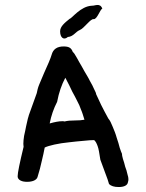

<svg xmlns="http://www.w3.org/2000/svg" viewBox="-20 -725 587 773"><path d="M495 9C493 21 480 28 458 28C440 28 427 24 419 16C416 4 411 -9 405 -25C399 -42 392 -61 384 -82C380 -108 377 -127 373 -137C369 -148 365 -156 359 -161C349 -161 335 -160 316 -158C298 -156 278 -155 257 -152C237 -150 217 -147 199 -143C181 -139 168 -135 160 -131C157 -115 153 -96 148 -76C144 -56 138 -35 131 -12C129 -6 125 -2 117 2C110 5 101 7 90 7C80 7 71 6 63 2C55 -2 51 -8 51 -15C51 -29 59 -68 75 -134C75 -137 74 -141 74 -146C74 -155 75 -165 77 -178C80 -192 83 -204 85 -216C88 -228 90 -239 92 -247C95 -256 96 -261 96 -261L128 -350C130 -359 132 -371 138 -385C144 -400 151 -415 157 -430C164 -446 170 -459 176 -473C182 -487 186 -498 188 -505C194 -527 210 -538 236 -538C258 -538 267 -532 273 -516C273 -516 279 -511 283 -503C287 -496 293 -487 299 -475C306 -464 312 -452 320 -438C328 -424 336 -412 342 -399C349 -387 355 -376 359 -366C364 -356 367 -350 367 -346C373 -334 379 -320 387 -303C395 -287 405 -268 416 -248C423 -240 428 -229 434 -214C440 -200 446 -185 450 -170C455 -156 459 -142 462 -130C466 -118 469 -110 471 -106C471 -102 472 -95 475 -85C479 -75 481 -65 484 -54C488 -44 491 -34 493 -24C496 -15 497 -8 497 -4C497 -1 497 3 495 9ZM320 -243C315 -259 311 -273 306 -284C302 -296 297 -307 291 -318C285 -330 279 -342 271 -356C264 -371 255 -390 243 -412C228 -384 217 -352 210 -315C196 -288 186 -259 180 -228C201 -234 218 -237 230 -237C235 -237 238 -237 240 -236C252 -239 265 -240 281 -240C297 -240 310 -241 320 -243ZM392 -690C383 -688 371 -646 357 -648C344 -650 319 -611 301 -604C284 -597 276 -578 253 -576C237 -562 222 -573 222 -599C222 -618 240 -633 260 -649C270 -651 304 -700 350 -702C362 -701 383 -715 392 -690Z"/></svg>

Font: Gaegu
Style: Bold
Weight: 700
Designer: JIKJI
Foundry: JIKJI
Version: Version 1.00